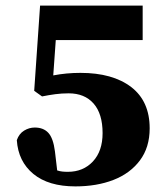

<svg xmlns="http://www.w3.org/2000/svg" viewBox="-20 -650 582 685"><path d="M514 -192Q514 -124 479 -77.5Q444 -31 384.5 -8Q325 15 249 15Q153 15 99 -29.5Q45 -74 40 -150Q48 -173 66 -184Q84 -195 104 -195Q135 -195 152.5 -176Q170 -157 176 -110L184 -42Q193 -39 202 -38Q211 -37 222 -37Q277 -37 311.5 -74Q346 -111 346 -175Q346 -244 314 -280.5Q282 -317 225 -317Q200 -317 177.5 -314Q155 -311 130 -306L102 -326L123 -630H489V-507H179L170 -381Q217 -390 267 -390Q382 -390 448 -339.5Q514 -289 514 -192Z"/></svg>

Font: Source Serif Pro
Style: Bold
Weight: 700
Designer: Frank Grießhammer
Foundry: Adobe Systems Incorporated
Version: Version 3.001;hotconv 1.0.111;makeotfexe 2.5.65597